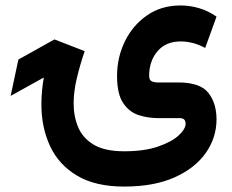

<svg xmlns="http://www.w3.org/2000/svg" viewBox="-20 -438 852 704"><path d="M435.5 246.1Q330.1 246.1 262.9 206.3Q195.8 166.5 163.8 98.1Q131.8 29.8 131.8 -55.2Q131.8 -102.5 140.6 -153.8L19 -86.4L47.4 -219.7L179.7 -293.5L290.5 -250.5Q273.4 -200.2 261.7 -151.4Q250 -102.5 250 -59.1Q250 -11.2 266.8 28.8Q283.7 68.8 324.2 92.8Q364.7 116.7 435.5 116.7Q508.8 116.7 558.8 99.6Q608.9 82.5 634.8 58.8Q660.6 35.2 660.6 15.1Q660.6 6.3 655.8 0.7Q650.9 -4.9 638.2 -4.9H559.1Q522.9 -4.9 488.5 -15.9Q454.1 -26.9 431.6 -60.1Q409.2 -93.3 409.2 -159.7Q409.2 -227.1 437.7 -285.9Q466.3 -344.7 518.6 -381.3Q570.8 -418 642.1 -418Q676.3 -418 710.2 -408Q744.1 -397.9 773.9 -377L732.4 -262.2Q707.5 -275.4 685.1 -280.8Q662.6 -286.1 642.6 -286.1Q587.9 -286.1 557.4 -250Q526.9 -213.9 526.9 -160.2Q526.9 -145 535.4 -140.4Q543.9 -135.7 559.6 -135.7H633.3Q713.9 -135.7 743.9 -97.7Q773.9 -59.6 773.9 -0.5Q773.9 66.4 734.6 122.6Q695.3 178.7 619.9 212.4Q544.4 246.1 435.5 246.1Z"/></svg>

Font: Vazirmatn RD UI FD
Style: Bold
Weight: 700
Designer: Saber Rastikerdar
Foundry: Saber Rastikerdar
Version: Version 33.003